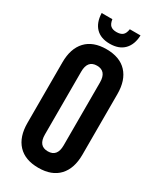

<svg xmlns="http://www.w3.org/2000/svg" viewBox="-219 -931 837 1010"><g transform="rotate(30 200.0 -426.0)"><path d="M200 10Q119 10 76 -36Q33 -82 33 -166V-534Q33 -618 76 -664Q119 -710 200 -710Q281 -710 324 -664Q367 -618 367 -534V-166Q367 -82 324 -36Q281 10 200 10ZM200 -90Q257 -90 257 -159V-541Q257 -610 200 -610Q143 -610 143 -541V-159Q143 -90 200 -90ZM199 -743Q144 -743 114 -774Q84 -805 82 -862H147Q151 -835 163.5 -824.5Q176 -814 199 -814Q223 -814 236 -824.5Q249 -835 253 -862H318Q316 -806 285.5 -774.5Q255 -743 199 -743Z"/></g></svg>

Font: Booming Bebas 2
Style: Regular
Weight: 400
Designer: Ryoichi Tsunekawa
Foundry: Ryoichi Tsunekawa
Version: Version 2.000